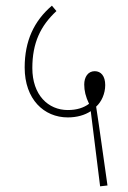

<svg xmlns="http://www.w3.org/2000/svg" viewBox="-20 -652 451 677"><path d="M333 5 359 2C344 -102 331 -199 319 -276C338 -293 351 -322 351 -352C351 -384 336 -401 314 -401C290 -401 277 -380 277 -354C277 -332 282 -311 294 -286C275 -272 251 -264 219 -264C150 -264 94 -317 94 -412C94 -501 123 -561 179 -613L163 -632C100 -578 67 -508 67 -414C67 -302 135 -238 219 -238C251 -238 279 -246 300 -260C309 -190 321 -93 333 5Z"/></svg>

Font: Noto Sans Devanagari ExtraCondensed Thin
Style: Regular
Weight: 100
Width: 2
Designer: Jelle Bosma - Monotype Design Team
Foundry: Monotype Imaging Inc.
Version: Version 2.004